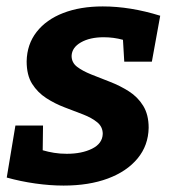

<svg xmlns="http://www.w3.org/2000/svg" viewBox="-20 -566 534 598"><path d="M178 12Q136 12 90 5.5Q44 -1 1 -13L28 -175H114L113 -98Q130 -93 148.5 -90Q167 -87 188 -87Q235 -87 267 -103Q299 -119 300 -149Q300 -171 283 -185Q266 -199 239 -209.5Q212 -220 181.5 -231.5Q151 -243 124 -260.5Q97 -278 80 -305Q63 -332 63 -375Q64 -428 94 -466.5Q124 -505 177 -525.5Q230 -546 300 -546Q386 -546 479 -517L453 -374H367L363 -442Q334 -450 303 -450Q260 -450 232 -434Q204 -418 203 -392Q203 -371 220 -358Q237 -345 264.5 -334Q292 -323 323 -311Q354 -299 381.5 -281.5Q409 -264 426 -236.5Q443 -209 443 -168Q442 -113 408.5 -72.5Q375 -32 316 -10Q257 12 178 12Z"/></svg>

Font: Bitter
Style: Bold Italic
Weight: 700
Italic angle: -9°
Designer: Sol Matas, and Bitter project Authors
Foundry: Sol Matas
Version: Version 2.001